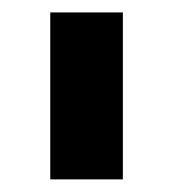

<svg xmlns="http://www.w3.org/2000/svg" viewBox="-20 -720 276 306"><path d="M60.1 -700.2H175.8V-434.1H60.1Z"/></svg>

Font: Montserrat-SemiBold
Style: Regular
Weight: 600
Designer: Julieta Ulanovsky
Foundry: Julieta Ulanovsky
Version: Version 6.001